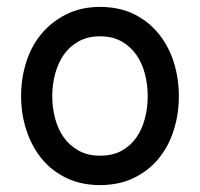

<svg xmlns="http://www.w3.org/2000/svg" viewBox="-20 -524 578 555"><path d="M269 11Q214 11 171 -10Q128 -31 99.5 -66.5Q71 -102 56 -148.5Q41 -195 41 -246Q41 -298 56 -345Q71 -392 100.5 -427Q130 -462 172.5 -483Q215 -504 269 -504Q325 -504 367.5 -483Q410 -462 439 -426Q468 -390 482.5 -343.5Q497 -297 497 -246Q497 -194 482 -147Q467 -100 438 -65Q409 -30 366.5 -9.5Q324 11 269 11ZM269 -74Q306 -74 332 -88.5Q358 -103 374.5 -127Q391 -151 399 -182Q407 -213 407 -246Q407 -279 399 -310Q391 -341 374.5 -365Q358 -389 332 -404Q306 -419 269 -419Q233 -419 206.5 -404Q180 -389 163.5 -364.5Q147 -340 139 -309Q131 -278 131 -246Q131 -214 139 -183Q147 -152 163.5 -128Q180 -104 206.5 -89Q233 -74 269 -74Z"/></svg>

Font: Higure Gothic Medium
Style: Regular
Weight: 500
Designer: Yoshimichi Ohira
Foundry: Positype
Version: Version 1.000